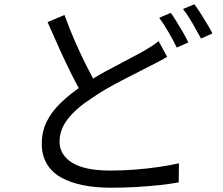

<svg xmlns="http://www.w3.org/2000/svg" viewBox="-20 -835 1040 896"><path d="M760 -570Q744 -560 725 -550Q706 -540 684 -529Q650 -511 604 -488Q558 -465 506.5 -437Q455 -409 407 -376Q337 -331 297.5 -281Q258 -231 258 -174Q258 -112 317 -75.5Q376 -39 495 -39Q550 -39 609 -43.5Q668 -48 722.5 -56Q777 -64 815 -73L814 16Q777 23 727 28.5Q677 34 619 37.5Q561 41 498 41Q428 41 369 29.5Q310 18 266.5 -6Q223 -30 199 -69.5Q175 -109 175 -165Q175 -220 197.5 -266.5Q220 -313 263.5 -355Q307 -397 365 -436Q416 -471 469 -500Q522 -529 569.5 -553.5Q617 -578 649 -596Q670 -608 687 -619Q704 -630 720 -643ZM281 -765Q304 -701 331 -639.5Q358 -578 385 -525Q412 -472 435 -432L367 -391Q342 -432 314 -488Q286 -544 257.5 -607Q229 -670 202 -732ZM777 -775Q790 -757 805 -732.5Q820 -708 834.5 -683Q849 -658 859 -637L805 -613Q790 -644 767 -684Q744 -724 723 -752ZM887 -815Q901 -797 916.5 -772Q932 -747 947 -722.5Q962 -698 971 -679L918 -655Q901 -687 878.5 -726Q856 -765 834 -793Z"/></svg>

Font: Noto Sans HK
Style: Regular
Weight: 400
Designer: Ryoko NISHIZUKA 西塚涼子 (kana, bopomofo & ideographs); Paul D. Hunt (Latin, Greek & Cyrillic); Sandoll Communications 산돌커뮤니
Foundry: Adobe
Version: Version 2.004-H2;hotconv 1.0.118;makeotfexe 2.5.65603